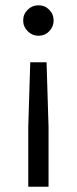

<svg xmlns="http://www.w3.org/2000/svg" viewBox="-20 -530 290 725"><path d="M155.8 -295 163.3 -50.8V175H86.7V-50L94.2 -295ZM125 -510Q149.2 -510 165.8 -493.3Q182.5 -476.7 182.5 -452.5Q182.5 -429.2 165.8 -412.1Q149.2 -395 125 -395Q101.7 -395 84.6 -412.1Q67.5 -429.2 67.5 -452.5Q67.5 -476.7 84.6 -493.3Q101.7 -510 125 -510Z"/></svg>

Font: Funnel Sans Light Light
Style: Regular
Weight: 300
Version: Version 1.000